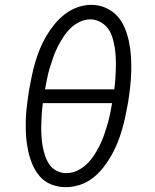

<svg xmlns="http://www.w3.org/2000/svg" viewBox="-20 -765 640 793"><path d="M252 8Q231 8 211 3Q191 -2 174 -12Q157 -22 144 -37Q131 -52 122 -69Q113 -86 106.5 -105Q100 -124 96 -144Q92 -164 89.5 -184Q87 -204 86.5 -225Q86 -246 86.5 -267Q87 -288 89 -309Q91 -330 94 -351Q97 -372 100 -393Q105 -421 111 -449.5Q117 -478 125 -506Q133 -534 144 -561Q155 -588 170 -614Q185 -640 204.5 -664Q224 -688 248 -706.5Q272 -725 300.5 -735Q329 -745 357 -745Q389 -745 417 -732.5Q445 -720 464.5 -698.5Q484 -677 495.5 -649Q507 -621 513 -591.5Q519 -562 521 -531Q523 -500 522 -468Q521 -436 517.5 -404.5Q514 -373 509 -342Q504 -314 498 -285.5Q492 -257 484 -229.5Q476 -202 465 -174.5Q454 -147 439 -121Q424 -95 405 -71Q386 -47 361.5 -28.5Q337 -10 308.5 -1Q280 8 252 8ZM166 -396H452Q455 -418 456.5 -440.5Q458 -463 458.5 -485Q459 -507 458 -528.5Q457 -550 453.5 -571Q450 -592 443.5 -612.5Q437 -633 424.5 -649Q412 -665 393 -675Q374 -685 352 -685Q330 -685 308.5 -674.5Q287 -664 270 -647Q253 -630 240.5 -610.5Q228 -591 217.5 -570Q207 -549 199.5 -527.5Q192 -506 185.5 -484.5Q179 -463 174.5 -440.5Q170 -418 166 -396ZM254 -50Q277 -50 298.5 -60Q320 -70 337.5 -86.5Q355 -103 368 -123Q381 -143 391.5 -164Q402 -185 409.5 -206.5Q417 -228 423.5 -250Q430 -272 434.5 -294Q439 -316 443 -339H157Q154 -317 152.5 -295Q151 -273 150.5 -251Q150 -229 151 -207.5Q152 -186 155.5 -165Q159 -144 165.5 -124Q172 -104 183 -87Q194 -70 213 -60Q232 -50 254 -50Z"/></svg>

Font: Iosevka Curly LtExObl
Style: Regular
Weight: 300
Width: 7
Italic angle: -9°
Monospace: yes
Designer: Belleve Invis
Foundry: Belleve Invis
Version: Version 11.1.0; ttfautohint (v1.8.3)